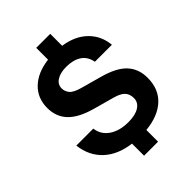

<svg xmlns="http://www.w3.org/2000/svg" viewBox="-265 -951 1182 1182"><g transform="rotate(-45 326.0 -360.5)"><path d="M630 -215Q630 -118 569 -61Q508 -4 397 7V109H275V4Q166 -10 101 -70.5Q36 -131 24 -230H172Q179 -172 228 -138.5Q277 -105 353 -105Q415 -105 448.5 -127Q482 -149 482 -186Q482 -221 462 -242.5Q442 -264 393 -277L259 -314Q156 -343 108.5 -393.5Q61 -444 61 -520Q61 -606 118.5 -660.5Q176 -715 275 -727V-830H397V-726Q494 -712 552 -655.5Q610 -599 618 -514H470Q460 -567 421.5 -592Q383 -617 323 -617Q271 -617 240 -597Q209 -577 209 -543Q209 -517 226 -495.5Q243 -474 297 -459L431 -422Q537 -393 583.5 -342.5Q630 -292 630 -215Z"/></g></svg>

Font: Instrument Sans
Style: Bold
Weight: 700
Designer: Rodrigo Fuenzalida
Foundry: fragTYPE
Version: Version 1.000; ttfautohint (v1.8.4.7-5d5b);gftools[0.9.28]